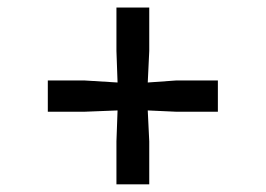

<svg xmlns="http://www.w3.org/2000/svg" viewBox="-20 -575 709 512"><path d="M290.5 -83.5V-198L293.5 -280.5L204 -277H107.5V-360.5H204L293.5 -355L290.5 -439V-555H378V-439L374 -355L451 -360.5H561V-277H451L374 -280.5L378 -198V-83.5Z"/></svg>

Font: Merriweather 24pt SemiBold
Style: Regular
Weight: 600
Designer: Eben Sorkin
Foundry: Eben Sorkin
Version: Version 2.100